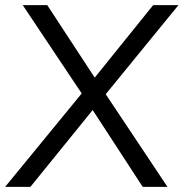

<svg xmlns="http://www.w3.org/2000/svg" viewBox="-31 -732 719 752"><path d="M668 -712 383 -363 625 0H528L332 -301L88 0H-11L289 -366L58 -712H154L340 -428L569 -712Z"/></svg>

Font: PRinguin Sans
Style: Italic
Weight: 400
Designer: Vernon Adams
Foundry: Vernon Adams
Version: ""